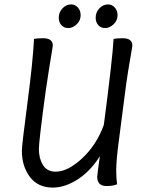

<svg xmlns="http://www.w3.org/2000/svg" viewBox="-20 -839 636 869"><path d="M450 -274Q490 -579 494 -663Q510 -666 535 -666Q579 -666 579 -633Q579 -628 574 -600.5Q569 -573 560 -517.5Q551 -462 544 -404L518 -203Q506 -115 506 -66Q506 -32 510 -5Q492 3 462 3Q420 3 420 -39Q420 -48 432 -132Q389 -64 331.5 -27Q274 10 219 10Q152 10 115.5 -38Q79 -86 79 -157Q79 -182 104 -371.5Q129 -561 134 -663Q150 -666 175 -666Q219 -666 219 -633Q219 -630 214.5 -603Q210 -576 201.5 -523.5Q193 -471 186 -421Q156 -200 156 -164Q156 -122 174.5 -92Q193 -62 232 -62Q287 -62 352 -122.5Q417 -183 450 -274ZM289 -712Q270 -712 258 -725Q246 -738 246 -759Q246 -784 263 -801.5Q280 -819 302 -819Q320 -819 332.5 -805Q345 -791 345 -770Q345 -746 327 -729Q309 -712 289 -712ZM456 -712Q437 -712 425 -725Q413 -738 413 -759Q413 -784 430 -801.5Q447 -819 469 -819Q487 -819 499.5 -805Q512 -791 512 -770Q512 -746 494 -729Q476 -712 456 -712Z"/></svg>

Font: Overlock
Style: Italic
Weight: 400
Designer: Dario Muhafara
Foundry: Dario Manuel Muhafara
Version: Version 1.001